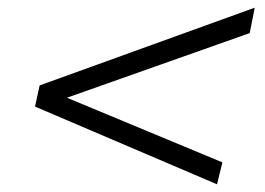

<svg xmlns="http://www.w3.org/2000/svg" viewBox="-20 -558 690 499"><path d="M71 -281 83 -336 642 -538 629 -472 154 -304 558 -136 544 -79Z"/></svg>

Font: Azeret Mono Light
Style: Italic
Weight: 300
Italic angle: -12°
Designer: Martin Vácha
Foundry: Displaay
Version: Version 1.000; Glyphs 3.0.3, build 3074